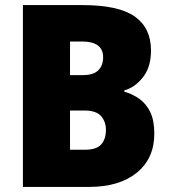

<svg xmlns="http://www.w3.org/2000/svg" viewBox="-20 -827 671 754"><path d="M304 -807Q446 -807 509.5 -762Q573 -717 573 -629Q573 -563 541 -523Q509 -483 468 -472V-467Q500 -458 527 -439Q554 -420 570 -387Q586 -354 586 -302Q586 -205 517.5 -149Q449 -93 330 -93H70V-807ZM305 -532Q347 -532 366 -551Q385 -570 385 -602Q385 -664 302 -664H255V-532ZM255 -393V-239H314Q359 -239 377.5 -260Q396 -281 396 -317Q396 -349 377 -371Q358 -393 311 -393Z"/></svg>

Font: Noto Sans Telugu UI SemiCondensed Black
Style: Regular
Weight: 900
Width: 4
Designer: Jelle Bosma - Monotype Design Team
Foundry: Monotype Imaging Inc.
Version: Version 2.005; ttfautohint (v1.8.4.7-5d5b)